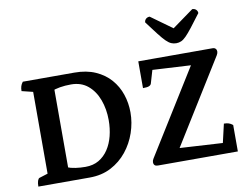

<svg xmlns="http://www.w3.org/2000/svg" viewBox="-91 -1028 1523 1161"><g transform="rotate(-10 671.0 -447.5)"><path d="M53.9 0Q53.9 -21.9 58.4 -35.1Q62.9 -48.4 69.9 -50.9L140.1 -72.9L122.4 -52.4V-585.8L140 -565.2L53.9 -586.4Q53.9 -603.1 57.7 -615.6Q61.4 -628.1 71.4 -641H387.7Q462 -641 517.2 -616.5Q572.4 -592 608.6 -550.5Q644.8 -509 662.6 -456Q680.4 -403 680.4 -345Q680.4 -282.6 659.4 -221.1Q638.4 -159.6 598.4 -109.9Q558.4 -60.1 500.9 -30Q443.4 0 369.4 0ZM355.8 -68Q403.3 -68 438 -88.4Q472.8 -108.9 496.2 -144.3Q519.5 -179.6 531.1 -225.5Q542.6 -271.3 542.6 -322.5Q542.6 -389.8 521.4 -447.3Q500.1 -504.8 458.5 -539.5Q417 -574.1 355.1 -574.1Q318.3 -574.1 286.6 -568.7Q255 -563.2 234.2 -553.9L251.2 -572V-72.3L241.2 -86.3Q265.3 -76.4 295.2 -72.2Q325.1 -68 355.8 -68ZM787.9 0Q761.9 0 761.9 -25Q761.9 -35.1 768.9 -46L1114.8 -602.2L1117.2 -560.8L830.3 -576.6L858.5 -586L831.7 -495Q828.7 -486 817.7 -481.3Q806.8 -476.6 780.4 -476.6V-641H1236.3Q1248.3 -641 1254.8 -634.2Q1261.3 -627.5 1261.3 -616.5Q1261.3 -607 1254.3 -595L912.4 -44.4L909.6 -82.9L1225.5 -64.4L1194.1 -47.8L1224.8 -180.3Q1241.5 -180.3 1254 -176.4Q1266.5 -172.4 1278.8 -162.2V0ZM1026.2 -708.9Q1009.3 -708.9 995.3 -715.1Q981.2 -721.2 964.4 -737.5Q947.7 -753.8 923.7 -784.7Q899.7 -815.5 862.5 -865.4Q862.5 -877.9 871.6 -886.6Q880.8 -895.2 894.9 -895.2L1038 -791.8H1013.3L1156.4 -895.2Q1171 -895.2 1179.8 -886.6Q1188.7 -877.9 1188.7 -865.4Q1151.5 -815.5 1127.3 -784.7Q1103.1 -753.8 1086.8 -737.5Q1070.6 -721.2 1056.5 -715.1Q1042.5 -708.9 1026.2 -708.9Z"/></g></svg>

Font: Pitagon Serif
Style: Regular
Weight: 400
Designer: Travis Tran
Foundry: Pitagon
Version: Version 1.000;gftools[0.9.26]